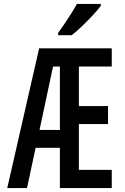

<svg xmlns="http://www.w3.org/2000/svg" viewBox="-20 -961 640 981"><path d="M17 0 180 -714H551V-621H383V-419H532V-327H383V-93H551V0H286V-206H162L118 0ZM251 -621 182 -297H286V-621ZM277 -793Q292 -813 309.5 -839Q327 -865 344 -892Q361 -919 373 -941H495V-931Q482 -913 455.5 -884.5Q429 -856 399.5 -827.5Q370 -799 346 -781H277Z"/></svg>

Font: Noto Sans Mono Medium
Style: Regular
Weight: 500
Designer: Monotype Design Team
Foundry: Monotype Imaging Inc.
Version: Version 2.014